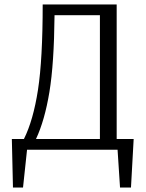

<svg xmlns="http://www.w3.org/2000/svg" viewBox="-20 -670 651 859"><path d="M38 169 33 -48H87Q129 -132 150 -268.5Q171 -405 171 -650H502V-48H578L566 169H517L506 0H101L83 169ZM141 -48H427V-602H224Q222 -385 201 -258Q180 -131 141 -48Z"/></svg>

Font: Arsenal
Style: Regular
Weight: 400
Designer: Andrij Shevchenko
Foundry: Stairsfor
Version: Version 2.001;PS 002.001;hotconv 1.0.88;makeotf.lib2.5.64775